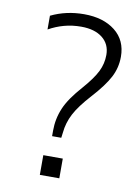

<svg xmlns="http://www.w3.org/2000/svg" viewBox="-82 -769 603 825"><g transform="rotate(10 220.0 -356.5)"><path d="M173 -173V-197Q173 -249 193 -296Q213 -343 266 -402Q308 -450 325 -484.5Q342 -519 342 -557Q342 -604 308 -631Q274 -658 215 -658Q176 -658 141 -648.5Q106 -639 74 -621V-681Q140 -713 218 -713Q302 -713 353.5 -672.5Q405 -632 405 -560Q405 -512 383 -470Q361 -428 310 -372Q261 -318 240.5 -278.5Q220 -239 216 -196L213 -173ZM150 0V-86H235V0Z"/></g></svg>

Font: Mulish Light
Style: Regular
Weight: 300
Designer: Vernon Adams
Foundry: Vernon Adams
Version: Version 3.603; ttfautohint (v1.8.3)